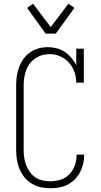

<svg xmlns="http://www.w3.org/2000/svg" viewBox="-20 -994 540 1022"><path d="M247 8Q221 8 196 2.5Q171 -3 149 -16.5Q127 -30 110.5 -50Q94 -70 84 -94Q74 -118 70 -143.5Q66 -169 66 -195V-540Q66 -565 69.5 -589.5Q73 -614 82 -637.5Q91 -661 105.5 -681Q120 -701 140.5 -715.5Q161 -730 185.5 -736.5Q210 -743 235 -743Q258 -743 281.5 -737Q305 -731 324.5 -718Q344 -705 359.5 -686.5Q375 -668 386 -647V-735H426V-554H386Q386 -583 376 -611Q366 -639 347 -660.5Q328 -682 301 -694Q274 -706 245 -706Q225 -706 205 -700.5Q185 -695 168 -683.5Q151 -672 138.5 -655.5Q126 -639 119 -620Q112 -601 109 -580.5Q106 -560 106 -540V-195Q106 -174 109 -153.5Q112 -133 119.5 -114Q127 -95 139.5 -78Q152 -61 169 -49.5Q186 -38 206.5 -33.5Q227 -29 247 -29Q275 -29 302.5 -37.5Q330 -46 349.5 -66.5Q369 -87 378.5 -114Q388 -141 388 -169V-171H428V-169Q428 -145 422.5 -121.5Q417 -98 406 -77Q395 -56 378 -39Q361 -22 339.5 -11Q318 0 294.5 4Q271 8 247 8ZM223 -815 124 -952 156 -974 250 -850 344 -974 376 -952 277 -815Z"/></svg>

Font: Iosevka Curly Slab Extralight
Style: Regular
Weight: 200
Monospace: yes
Designer: Belleve Invis
Foundry: Belleve Invis
Version: Version 22.1.2; ttfautohint (v1.8.4)